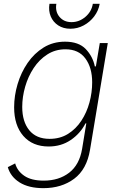

<svg xmlns="http://www.w3.org/2000/svg" viewBox="-20 -772 630 1008"><path d="M208 215.8Q130.9 215.8 83 185.8Q35.2 155.8 21 105.5L59.6 85.9Q70.8 126 107.7 151.1Q144.5 176.3 209.5 176.3Q289.1 176.3 343 134.8Q397 93.3 411.1 9.3L433.1 -124.5L428.7 -124Q401.4 -70.8 351.3 -36.9Q301.3 -2.9 235.4 -2.9Q150.9 -2.9 102.5 -58.3Q54.2 -113.8 54.2 -208.5Q54.2 -269.5 72.3 -330.3Q90.3 -391.1 125 -441.7Q159.7 -492.2 209.2 -522.7Q258.8 -553.2 321.3 -553.2Q393.1 -553.2 430.2 -514.4Q467.3 -475.6 478 -422.9L483.4 -423.8L503.9 -545.9H545.9L452.6 14.6Q435.5 117.2 369.4 166.5Q303.2 215.8 208 215.8ZM240.2 -43Q295.4 -43 337.2 -69.1Q378.9 -95.2 407.2 -138.4Q435.5 -181.6 449.7 -234.1Q463.9 -286.6 463.9 -339.8Q463.9 -417 428.2 -465.1Q392.6 -513.2 323.7 -513.2Q270.5 -513.2 228.3 -486.1Q186 -459 156.7 -414.6Q127.4 -370.1 112.1 -316.7Q96.7 -263.2 96.7 -210.4Q96.7 -133.8 133.5 -88.4Q170.4 -43 240.2 -43ZM349.6 -621.1Q312.5 -621.1 285.6 -638.7Q258.8 -656.2 246.3 -686Q233.9 -715.8 239.7 -752H275.9Q269 -711.4 292.2 -683.6Q315.4 -655.8 355.5 -655.8Q396 -655.8 428.5 -683.6Q460.9 -711.4 467.3 -752H503.4Q497.1 -715.8 474.6 -686Q452.1 -656.2 419.4 -638.7Q386.7 -621.1 349.6 -621.1Z"/></svg>

Font: Inter Extra Light
Style: Italic
Weight: 200
Italic angle: -9.39999°
Designer: Rasmus Andersson
Foundry: rsms
Version: Version 4.000;git-3c8e0fc